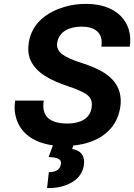

<svg xmlns="http://www.w3.org/2000/svg" viewBox="-20 -741 690 987"><path d="M58 -224H205C191 -138 242 -106 327 -106C388 -106 442 -128 451 -187C459 -238 431 -255 396 -272C379 -280 357 -289 329 -298C244 -327 162 -364 133 -441C125 -464 123 -491 128 -522C144 -626 227 -681 313 -706C347 -716 382 -721 421 -721C540 -721 617 -670 642 -589C650 -562 652 -533 647 -501H501C512 -570 471 -604 400 -604C338 -604 284 -581 274 -521C270 -498 279 -478 300 -462C321 -446 354 -432 398 -418C488 -389 572 -350 595 -266C601 -243 603 -217 598 -188C578 -63 474 -4 357 7L351 25C393 31 419 59 411 109C401 172 350 204 296 218C274 224 250 226 222 226L231 144C262 144 288 134 293 104C298 71 267 69 230 66L252 6C146 -8 76 -64 59 -151C54 -173 54 -197 58 -224Z"/></svg>

Font: Asimov Pro
Style: BdObl
Weight: 700
Designer: Google
Version: Version 2.000980; 2014